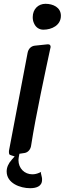

<svg xmlns="http://www.w3.org/2000/svg" viewBox="-20 -814 340 1009"><path d="M300 -731C300 -776 258 -794 219 -794C181 -794 152 -766 152 -724C152 -712 154 -701 159 -691C168 -670 186 -658 208 -658C252 -658 300 -681 300 -731ZM42 25C24 45 15 66 15 87C15 149 86 175 138 175C168 175 201 167 201 131C201 125 201 121 200 118L195 96C194 92 195 90 197 89C196 89 192 91 186 94C175 99 163 102 150 102C109 102 77 71 77 27C77 20 79 9 82 -6L109 -10C128 -13 142 -30 144 -52C167 -202 222 -455 244 -558C245 -561 246 -565 246 -568C246 -575 242 -581 234 -581H229C217 -580 174 -575 163 -574C144 -572 129 -558 125 -536L27 -21C27 -19 27 -16 27 -13C27 -8 28 -4 31 -1C32 0 41 3 57 8Z"/></svg>

Font: Bangerz
Style: Regular
Weight: 400
Designer: vernon adams
Foundry: Vernon Adams
Version: Version 2.10;December 28, 2023;FontCreator 13.0.0.2683 64-bi